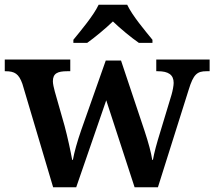

<svg xmlns="http://www.w3.org/2000/svg" viewBox="-21 -786 900 806"><path d="M287 -619V-606H345C376 -628 423 -667 453 -696C483 -667 530 -628 562 -606H619V-619C588 -657 534 -721 513 -766H393C372 -721 318 -657 287 -619ZM73 -434 202 0H299L425 -365L544 0H642L771 -409C791 -475 807 -487 846 -487H859V-536H635V-487H642C686 -487 708 -472 708 -438C708 -427 704 -405 699 -388L653 -236C636 -181 627 -148 621 -115H618C614 -143 602 -188 586 -236L487 -532H423L320 -240C303 -191 291 -148 285 -115H282C276 -148 263 -210 250 -258L209 -402C205 -417 201 -434 201 -445C201 -478 221 -487 261 -487H274V-536H-1V-487H2C41 -487 58 -476 73 -434Z"/></svg>

Font: Noto Serif Yezidi SemiBold
Style: Regular
Weight: 600
Designer: Dalton Maag Ltd
Foundry: Dalton Maag Ltd
Version: Version 1.001